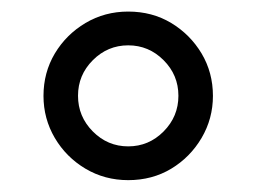

<svg xmlns="http://www.w3.org/2000/svg" viewBox="-20 -731 443 332"><path d="M201.7 -419.5Q161.2 -419.5 127.8 -439.3Q94.5 -459.1 74.8 -492.4Q55.2 -525.8 55.2 -565.2Q55.2 -605.5 74.8 -638.5Q94.5 -671.4 127.8 -691.2Q161.2 -711 201.7 -711Q243.2 -711 276.1 -691.2Q308.9 -671.4 328.6 -638.5Q348.2 -605.5 348.2 -565.2Q348.2 -525.9 328.6 -492.5Q308.9 -459.1 276.1 -439.3Q243.2 -419.5 201.7 -419.5ZM201.7 -477.9Q237.3 -477.9 262.9 -503.7Q288.5 -529.5 288.5 -565.4Q288.5 -601.3 262.9 -626.9Q237.3 -652.6 201.7 -652.6Q166.1 -652.6 140.5 -626.9Q114.9 -601.3 114.9 -565.4Q114.9 -529.5 140.5 -503.7Q166.1 -477.9 201.7 -477.9Z"/></svg>

Font: Red Hat Display VF
Style: Regular
Weight: 300
Designer: Pentagram, MCKL
Foundry: Pentagram, MCKL
Version: Version 1.023